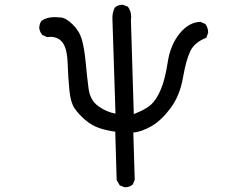

<svg xmlns="http://www.w3.org/2000/svg" viewBox="-20 -773 1040 808"><path d="M507 15H504L484 7L471 -15L465 -219Q432 -223 399.5 -233.5Q367 -244 338.5 -268.5Q310 -293 293.5 -317.5Q277 -342 272 -393.5Q267 -445 264.5 -509.5Q262 -574 240 -598Q222 -618 191 -618L178 -617L158 -626Q147 -639 145 -656Q146 -672 154 -685Q177 -701 210 -701Q214 -701 235.5 -699.5Q257 -698 285.5 -670.5Q314 -643 324.5 -606.5Q335 -570 340.5 -511Q346 -452 352.5 -401.5Q359 -351 394 -326Q429 -301 466 -295L453 -698Q453 -721 463 -741Q476 -753 495 -753Q498 -753 518 -745Q532 -727 532 -701L531 -688L543 -293Q593 -312 616 -333Q639 -354 657 -397Q675 -440 686 -512Q697 -584 736 -632Q775 -680 824 -681L844 -672Q856 -657 856 -635L848 -614Q799 -595 781 -558Q763 -521 750 -446Q737 -371 698.5 -319Q660 -267 619 -243Q578 -219 541 -215L547 -17L539 3Q526 15 507 15Z"/></svg>

Font: Xiaolai Mono SC
Style: Regular
Weight: 400
Monospace: yes
Designer: LXGW / Nozomi Seto
Version: Version 3.113;September 30, 2024